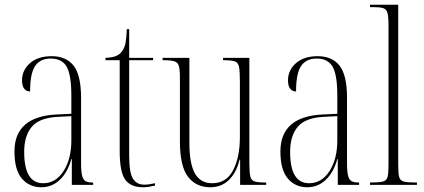

<svg xmlns="http://www.w3.org/2000/svg" viewBox="-20 -780 1787 810"><path d="M154 10Q104 10 72.5 -26.5Q41 -63 41 -141Q41 -288 218 -297L281 -300V-376Q281 -465 261 -499Q241 -533 194 -533Q150 -533 128.5 -502Q107 -471 107 -394Q92 -394 82.5 -405.5Q73 -417 73 -441Q73 -484 106.5 -513.5Q140 -543 198 -543Q259 -543 290.5 -503Q322 -463 322 -367V-92Q322 -56 326.5 -38.5Q331 -21 341.5 -15.5Q352 -10 371 -10H373V0H283V-109H281Q265 -52 232 -21Q199 10 154 10ZM162 -7Q215 -7 248 -58Q281 -109 281 -188V-290L223 -287Q146 -283 114 -245Q82 -207 82 -139Q82 -7 162 -7Z M583 10Q531 10 508 -22.5Q485 -55 485 -142V-526H425V-536Q452 -537 467.5 -543Q483 -549 491 -559Q506 -576 510 -601Q514 -626 515 -657H525V-536H626V-526H525V-123Q525 -51 541 -26Q557 -1 588 -1Q600 -1 609.5 -2.5Q619 -4 634 -7V3Q622 6 608.5 8Q595 10 583 10Z M867 10Q807 10 773 -34.5Q739 -79 739 -184V-453Q739 -487 734.5 -502Q730 -517 715.5 -521.5Q701 -526 670 -526H666V-536H779V-177Q779 -89 802.5 -48Q826 -7 875 -7Q935 -7 963.5 -62Q992 -117 992 -202V-438Q992 -479 988.5 -497.5Q985 -516 971 -521Q957 -526 924 -526H921V-536H1032V-90Q1032 -52 1036 -35.5Q1040 -19 1054.5 -14.5Q1069 -10 1101 -10H1103V0H993V-107H991Q977 -51 945.5 -20.5Q914 10 867 10Z M1276 10Q1226 10 1194.5 -26.5Q1163 -63 1163 -141Q1163 -288 1340 -297L1403 -300V-376Q1403 -465 1383 -499Q1363 -533 1316 -533Q1272 -533 1250.5 -502Q1229 -471 1229 -394Q1214 -394 1204.5 -405.5Q1195 -417 1195 -441Q1195 -484 1228.5 -513.5Q1262 -543 1320 -543Q1381 -543 1412.5 -503Q1444 -463 1444 -367V-92Q1444 -56 1448.5 -38.5Q1453 -21 1463.5 -15.5Q1474 -10 1493 -10H1495V0H1405V-109H1403Q1387 -52 1354 -21Q1321 10 1276 10ZM1284 -7Q1337 -7 1370 -58Q1403 -109 1403 -188V-290L1345 -287Q1268 -283 1236 -245Q1204 -207 1204 -139Q1204 -7 1284 -7Z M1541 0V-10H1544Q1579 -10 1595 -14Q1611 -18 1615 -33.5Q1619 -49 1619 -84V-674Q1619 -710 1614.5 -726Q1610 -742 1595.5 -746Q1581 -750 1554 -750H1541V-760H1660V-84Q1660 -49 1664 -33.5Q1668 -18 1684 -14Q1700 -10 1734 -10H1739V0Z"/></svg>

Font: Noto Serif Display ExtraCondensed ExtraLight
Style: Regular
Weight: 200
Width: 2
Designer: Monotype Design Team
Foundry: Monotype Imaging Inc.
Version: Version 2.009